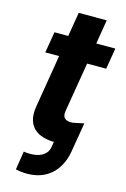

<svg xmlns="http://www.w3.org/2000/svg" viewBox="-132 -737 659 1001"><g transform="rotate(15 198.0 -236.0)"><path d="M120.4 203.8Q86.6 203.8 58.2 196.7L73.9 96.9Q81.7 98.4 91.1 99.1Q100.5 99.8 111.9 99.8Q125.4 99.4 141 96.8Q156.6 94.1 170.5 86.8Q184.3 79.5 194.6 66.8Q204.9 54 208.1 33.4L212.4 7.5Q179.3 6.7 153.4 -1.1Q127.5 -8.9 109.6 -23.8Q91.6 -38.7 82.2 -60.7Q72.8 -82.7 72.8 -111.5Q72.8 -128.6 76 -147.7L122.9 -431.8H48.3L67.5 -545.5H141.7L163.4 -676.1H314.6L293 -545.5H396L377.1 -431.8H274.1L230.1 -167.6Q228.3 -157.7 228.3 -151.3Q228.3 -114.3 272.7 -114.3L281.6 -114.7L340.6 -126.8L313.9 33.4Q306.1 76.3 288.5 108.3Q271 140.3 245.6 161.6Q220.2 182.9 188.4 193.4Q156.6 203.8 120.4 203.8Z"/></g></svg>

Font: Linik Sans
Style: Bold Italic
Weight: 700
Italic angle: 9°
Designer: Fonts by Rasmus Andersson / Changes by Cristiano Sobral with parts from Marc Monis
Foundry: rsms
Version: Version 3.020; ttfautohint (v1.6)